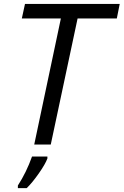

<svg xmlns="http://www.w3.org/2000/svg" viewBox="-20 -734 628 975"><path d="M237.8 0H153.8L289.1 -640.1H90.8L106.9 -713.9H587.9L573.2 -640.1H374ZM220.7 61V70.8Q210 99.6 176.8 147Q143.6 194.3 115.7 221.2H70.8V208Q113.8 141.6 142.6 61Z"/></svg>

Font: OpenSans-Italic
Style: Italic
Weight: 400
Italic angle: -12°
Foundry: Ascender Corporation
Version: Version 1.10